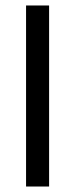

<svg xmlns="http://www.w3.org/2000/svg" viewBox="-20 -680 274 700"><path d="M75 0V-660H159V0Z"/></svg>

Font: Lil Grotesk Medium
Style: Regular
Weight: 500
Designer: Bastien Sozeau
Foundry: NBR — Bastien Sozeau
Version: Version 3.003; ttfautohint (v1.8.4.7-5d5b);gftools[0.9.33]